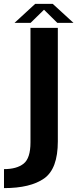

<svg xmlns="http://www.w3.org/2000/svg" viewBox="-86 -736 397 986"><path d="M-65.5 230Q70 230 140.5 180.5Q211 131 211 -10V-593H70.5V-4.5Q70.5 76.5 35.2 104.5Q0 132.5 -65.5 132.5ZM-11.5 -618.5H71L140 -686L208.5 -618.5H291.5L185 -716H94.5Z"/></svg>

Font: Anybody UltraCondensed Thin SemiBold
Style: Regular
Weight: 600
Version: Version 1.111